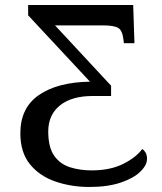

<svg xmlns="http://www.w3.org/2000/svg" viewBox="-20 -734 643 764"><path d="M335 10Q264 10 201 -11.5Q138 -33 99.5 -80Q61 -127 61 -204Q61 -305 135 -356Q209 -407 338 -409L92 -673V-714H510L515 -562H473L472 -571Q468 -612 451 -622.5Q434 -633 389 -633H199L422 -393V-352H349Q265 -352 218.5 -314.5Q172 -277 172 -211Q172 -148 195.5 -114.5Q219 -81 258.5 -68.5Q298 -56 345 -56Q418 -56 469.5 -81.5Q521 -107 546 -141Q554 -136 559.5 -126.5Q565 -117 565 -102Q565 -77 538.5 -51Q512 -25 460.5 -7.5Q409 10 335 10Z"/></svg>

Font: NotoSerif-Regular
Style: Regular
Weight: 400
Designer: Monotype Design Team
Foundry: Monotype Imaging Inc.
Version: Version 2.007; ttfautohint (v1.8) -l 8 -r 50 -G 200 -x 14 -D